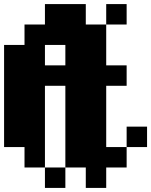

<svg xmlns="http://www.w3.org/2000/svg" viewBox="-20 -820 740 940"><path d="M200 -700V-800H400V-600H300V-700H500V-500H600V-400H500V-100H600V0H500V100H400V0H300V-400H200V0H100V-100H0V-600H100V-700ZM200 100V0H300V100ZM200 -500H300V-600H200ZM500 -700V-800H600V-700ZM600 -100V-200H700V-100Z"/></svg>

Font: FT88 Gothique
Style: Regular
Weight: 400
Designer: Ange Degheest & Oriane Charvieux
Foundry: Velvetyne Type Foundry
Version: Version 1.000;FEAKit 1.0